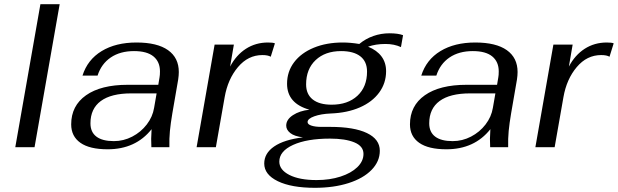

<svg xmlns="http://www.w3.org/2000/svg" viewBox="-20 -703 2951 917"><path d="M173 -683H265L145 0H53Z M320 -109Q320 -198 391 -248Q462 -298 590 -298H736L742 -334Q744 -344 744 -362Q744 -408 713 -433.5Q682 -459 620 -459Q554 -459 509 -428.5Q464 -398 446 -342H374Q398 -418 465.5 -459Q533 -500 632 -500Q731 -500 782.5 -463.5Q834 -427 834 -359Q834 -343 831 -323L803 -161Q795 -114 791.5 -77.5Q788 -41 789 0H703L702 -40Q702 -56 704 -86Q628 10 494 10Q408 10 364 -21Q320 -52 320 -109ZM716 -188 728 -257H607Q511 -257 461.5 -220.5Q412 -184 412 -114Q412 -72 440.5 -50.5Q469 -29 524 -29Q570 -29 611.5 -50.5Q653 -72 681 -108.5Q709 -145 716 -188Z M1005 -490H1097L1079 -385Q1108 -440 1154.5 -470Q1201 -500 1260 -500Q1284 -500 1293 -496L1273 -432Q1260 -440 1233 -440Q1165 -440 1116.5 -382.5Q1068 -325 1053 -239L1011 0H919Z M1821 -493Q1774 -493 1738 -480Q1780 -463 1802 -433.5Q1824 -404 1824 -363Q1824 -306 1791 -261Q1758 -216 1698.5 -190Q1639 -164 1560 -161Q1513 -159 1481 -147.5Q1449 -136 1449 -120Q1449 -109 1467.5 -103Q1486 -97 1514 -97H1557Q1671 -97 1732.5 -67.5Q1794 -38 1794 17Q1794 68 1754.5 108.5Q1715 149 1644.5 171.5Q1574 194 1484 194Q1372 194 1307 162.5Q1242 131 1242 78Q1242 29 1289.5 -3.5Q1337 -36 1427 -47Q1386 -52 1366.5 -67.5Q1347 -83 1347 -103Q1347 -132 1379 -153Q1411 -174 1458 -179Q1351 -209 1351 -303Q1351 -361 1384.5 -405.5Q1418 -450 1478.5 -475Q1539 -500 1617 -500Q1654 -500 1696 -493Q1726 -518 1763 -531Q1800 -544 1840 -544Q1881 -544 1905 -535L1895 -478Q1863 -493 1821 -493ZM1733 -361Q1733 -409 1701 -434Q1669 -459 1609 -459Q1533 -459 1487.5 -416Q1442 -373 1442 -300Q1442 -253 1473.5 -228Q1505 -203 1564 -203Q1641 -203 1687 -245.5Q1733 -288 1733 -361ZM1314 69Q1314 108 1362 132.5Q1410 157 1492 157Q1555 157 1606 140.5Q1657 124 1686.5 95.5Q1716 67 1716 32Q1716 -5 1672.5 -23Q1629 -41 1556 -41Q1446 -41 1380 -11Q1314 19 1314 69Z M1938 -109Q1938 -198 2009 -248Q2080 -298 2208 -298H2354L2360 -334Q2362 -344 2362 -362Q2362 -408 2331 -433.5Q2300 -459 2238 -459Q2172 -459 2127 -428.5Q2082 -398 2064 -342H1992Q2016 -418 2083.5 -459Q2151 -500 2250 -500Q2349 -500 2400.5 -463.5Q2452 -427 2452 -359Q2452 -343 2449 -323L2421 -161Q2413 -114 2409.5 -77.5Q2406 -41 2407 0H2321L2320 -40Q2320 -56 2322 -86Q2246 10 2112 10Q2026 10 1982 -21Q1938 -52 1938 -109ZM2334 -188 2346 -257H2225Q2129 -257 2079.5 -220.5Q2030 -184 2030 -114Q2030 -72 2058.5 -50.5Q2087 -29 2142 -29Q2188 -29 2229.5 -50.5Q2271 -72 2299 -108.5Q2327 -145 2334 -188Z M2623 -490H2715L2697 -385Q2726 -440 2772.5 -470Q2819 -500 2878 -500Q2902 -500 2911 -496L2891 -432Q2878 -440 2851 -440Q2783 -440 2734.5 -382.5Q2686 -325 2671 -239L2629 0H2537Z"/></svg>

Font: Fahkwang
Style: Italic
Weight: 400
Italic angle: -10°
Version: Version 1.000; ttfautohint (v1.6)